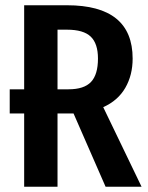

<svg xmlns="http://www.w3.org/2000/svg" viewBox="-20 -711 563 731"><path d="M382 0 260 -279H248H199V0H72V-279H17V-371H72V-691H235Q485 -691 485 -488Q485 -425 457 -376.5Q429 -328 373 -303L519 0ZM353 -488Q353 -545 325.5 -571.5Q298 -598 235 -598H199V-371H241Q300 -371 326.5 -399Q353 -427 353 -488Z"/></svg>

Font: Fira Sans Extra Condensed Medium
Style: Regular
Weight: 500
Width: 1
Designer: Carrois Corporate & Edenspiekermann AG
Foundry: Carrois Corporate GbR & Edenspiekermann AG
Version: Version 4.203